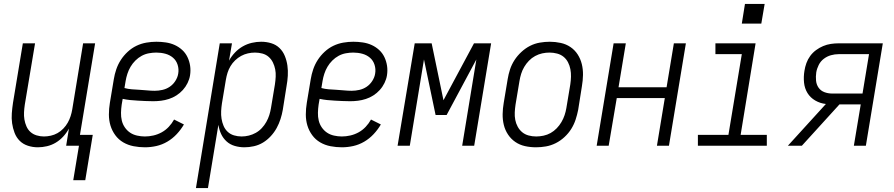

<svg xmlns="http://www.w3.org/2000/svg" viewBox="-20 -740 4540 975"><path d="M352 175 381 0H316L330 -87Q318 -65 301 -46.5Q284 -28 263 -15.5Q242 -3 218.5 2.5Q195 8 172 8Q146 8 121.5 0Q97 -8 80 -25Q63 -42 54 -65.5Q45 -89 41.5 -114Q38 -139 40 -165Q42 -191 46 -218L96 -520H158L106 -209Q103 -189 102 -170Q101 -151 104 -133Q107 -115 114.5 -98Q122 -81 135 -69.5Q148 -58 166 -52.5Q184 -47 203 -47Q220 -47 238 -51Q256 -55 272 -64Q288 -73 301.5 -87Q315 -101 324 -117Q333 -133 338.5 -150Q344 -167 347 -185L402 -520H463L386 -55H451L413 175Z M716 8Q687 8 658.5 2.5Q630 -3 606 -17Q582 -31 565.5 -53.5Q549 -76 541 -102.5Q533 -129 533 -158.5Q533 -188 538 -218L558 -338Q562 -363 570.5 -388Q579 -413 593.5 -435.5Q608 -458 628.5 -477Q649 -496 673 -507.5Q697 -519 723 -523.5Q749 -528 774 -528Q798 -528 822 -524.5Q846 -521 867 -511.5Q888 -502 905 -486.5Q922 -471 932 -450Q942 -429 945.5 -405.5Q949 -382 945 -357Q942 -338 932.5 -318.5Q923 -299 908.5 -283Q894 -267 876 -255.5Q858 -244 838 -237.5Q818 -231 798 -228.5Q778 -226 758 -226Q738 -226 718.5 -227Q699 -228 679.5 -229Q660 -230 640.5 -232Q621 -234 603 -238L598 -209Q595 -188 594.5 -167.5Q594 -147 598.5 -128Q603 -109 614 -93Q625 -77 640.5 -66.5Q656 -56 676 -51.5Q696 -47 716 -47Q737 -47 759 -52Q781 -57 801 -68Q821 -79 837 -96Q853 -113 864 -133L914 -108Q899 -82 877.5 -59Q856 -36 829.5 -20.5Q803 -5 774 1.5Q745 8 716 8ZM766 -279Q785 -279 805 -283.5Q825 -288 842 -299.5Q859 -311 870.5 -329Q882 -347 885 -366Q889 -389 882 -411Q875 -433 858.5 -447Q842 -461 820 -467Q798 -473 774 -473Q756 -473 736.5 -469.5Q717 -466 699.5 -456.5Q682 -447 667.5 -432.5Q653 -418 643 -401Q633 -384 627 -365.5Q621 -347 618 -329L612 -293Q630 -288 649.5 -286.5Q669 -285 688.5 -284Q708 -283 727.5 -281Q747 -279 766 -279Z M975 215 1096 -520H1158L1143 -432Q1155 -454 1173 -473Q1191 -492 1213 -504.5Q1235 -517 1259 -522.5Q1283 -528 1306 -528Q1333 -528 1357.5 -520.5Q1382 -513 1399.5 -496Q1417 -479 1426.5 -455.5Q1436 -432 1439.5 -407Q1443 -382 1441.5 -355.5Q1440 -329 1435 -302L1416 -182Q1412 -159 1404.5 -135.5Q1397 -112 1385 -90Q1373 -68 1355 -48.5Q1337 -29 1315.5 -16Q1294 -3 1269.5 2.5Q1245 8 1221 8Q1196 8 1172 1Q1148 -6 1130.5 -22Q1113 -38 1103 -59.5Q1093 -81 1089 -106L1036 215ZM1207 -47Q1225 -47 1243.5 -51.5Q1262 -56 1279 -65.5Q1296 -75 1309.5 -89.5Q1323 -104 1332.5 -121Q1342 -138 1347.5 -155.5Q1353 -173 1356 -191L1376 -311Q1379 -331 1380 -350.5Q1381 -370 1377.5 -388Q1374 -406 1366 -422.5Q1358 -439 1344.5 -451Q1331 -463 1312.5 -468Q1294 -473 1275 -473Q1257 -473 1239 -469Q1221 -465 1204.5 -456Q1188 -447 1174 -433.5Q1160 -420 1150.5 -404Q1141 -388 1135.5 -370.5Q1130 -353 1127 -335L1107 -215Q1104 -195 1103 -175.5Q1102 -156 1105 -137Q1108 -118 1115.5 -100.5Q1123 -83 1136.5 -70.5Q1150 -58 1168.5 -52.5Q1187 -47 1207 -47Z M1716 8Q1687 8 1658.5 2.5Q1630 -3 1606 -17Q1582 -31 1565.5 -53.5Q1549 -76 1541 -102.5Q1533 -129 1533 -158.5Q1533 -188 1538 -218L1558 -338Q1562 -363 1570.5 -388Q1579 -413 1593.5 -435.5Q1608 -458 1628.5 -477Q1649 -496 1673 -507.5Q1697 -519 1723 -523.5Q1749 -528 1774 -528Q1798 -528 1822 -524.5Q1846 -521 1867 -511.5Q1888 -502 1905 -486.5Q1922 -471 1932 -450Q1942 -429 1945.5 -405.5Q1949 -382 1945 -357Q1942 -338 1932.5 -318.5Q1923 -299 1908.5 -283Q1894 -267 1876 -255.5Q1858 -244 1838 -237.5Q1818 -231 1798 -228.5Q1778 -226 1758 -226Q1738 -226 1718.5 -227Q1699 -228 1679.5 -229Q1660 -230 1640.5 -232Q1621 -234 1603 -238L1598 -209Q1595 -188 1594.5 -167.5Q1594 -147 1598.5 -128Q1603 -109 1614 -93Q1625 -77 1640.5 -66.5Q1656 -56 1676 -51.5Q1696 -47 1716 -47Q1737 -47 1759 -52Q1781 -57 1801 -68Q1821 -79 1837 -96Q1853 -113 1864 -133L1914 -108Q1899 -82 1877.5 -59Q1856 -36 1829.5 -20.5Q1803 -5 1774 1.5Q1745 8 1716 8ZM1766 -279Q1785 -279 1805 -283.5Q1825 -288 1842 -299.5Q1859 -311 1870.5 -329Q1882 -347 1885 -366Q1889 -389 1882 -411Q1875 -433 1858.5 -447Q1842 -461 1820 -467Q1798 -473 1774 -473Q1756 -473 1736.5 -469.5Q1717 -466 1699.5 -456.5Q1682 -447 1667.5 -432.5Q1653 -418 1643 -401Q1633 -384 1627 -365.5Q1621 -347 1618 -329L1612 -293Q1630 -288 1649.5 -286.5Q1669 -285 1688.5 -284Q1708 -283 1727.5 -281Q1747 -279 1766 -279Z M1999 0 2086 -520H2172L2232 -231L2387 -520H2474L2388 0H2327L2399 -438L2248 -156H2192L2133 -438L2061 0Z M2702 8Q2673 8 2646 2Q2619 -4 2597 -19Q2575 -34 2560 -56.5Q2545 -79 2538.5 -105.5Q2532 -132 2532.5 -160.5Q2533 -189 2538 -218L2558 -338Q2562 -363 2570 -387.5Q2578 -412 2592.5 -434.5Q2607 -457 2627.5 -476Q2648 -495 2671.5 -507Q2695 -519 2721 -523.5Q2747 -528 2772 -528Q2800 -528 2827.5 -522Q2855 -516 2877 -501Q2899 -486 2913.5 -463.5Q2928 -441 2934.5 -414.5Q2941 -388 2940.5 -359.5Q2940 -331 2935 -302L2916 -182Q2911 -157 2903 -132.5Q2895 -108 2881 -85.5Q2867 -63 2846.5 -44Q2826 -25 2802 -13Q2778 -1 2752.5 3.5Q2727 8 2702 8ZM2703 -47Q2721 -47 2740 -51Q2759 -55 2776 -64.5Q2793 -74 2807 -88.5Q2821 -103 2831 -120Q2841 -137 2847 -155Q2853 -173 2856 -191L2876 -311Q2879 -331 2879.5 -350.5Q2880 -370 2876.5 -388.5Q2873 -407 2864.5 -423.5Q2856 -440 2842 -451.5Q2828 -463 2809 -468Q2790 -473 2771 -473Q2752 -473 2733.5 -469Q2715 -465 2697.5 -455.5Q2680 -446 2666 -431.5Q2652 -417 2642 -400Q2632 -383 2626.5 -365Q2621 -347 2618 -329L2598 -209Q2595 -189 2594 -169.5Q2593 -150 2596.5 -131.5Q2600 -113 2609 -96.5Q2618 -80 2632 -68.5Q2646 -57 2664.5 -52Q2683 -47 2703 -47Z M3010 0 3096 -520H3158L3121 -297H3365L3402 -520H3463L3377 0H3316L3356 -242H3112L3071 0Z M3524 0V-55H3679L3747 -465H3613V-520H3817L3741 -55H3874V0ZM3846 -620H3747L3763 -720H3863Z M3981 0 4174 -212Q4145 -215 4120 -229.5Q4095 -244 4080.5 -267.5Q4066 -291 4063 -320.5Q4060 -350 4065 -380Q4068 -400 4075 -419.5Q4082 -439 4094.5 -456Q4107 -473 4124 -485.5Q4141 -498 4160 -506Q4179 -514 4199 -517Q4219 -520 4239 -520H4463L4377 0H4316L4351 -210H4243L4052 0ZM4360 -265 4393 -465H4239Q4219 -465 4199.5 -459.5Q4180 -454 4163.5 -441.5Q4147 -429 4137.5 -410Q4128 -391 4125 -372Q4122 -351 4124 -330.5Q4126 -310 4137 -294.5Q4148 -279 4166.5 -272Q4185 -265 4206 -265Z"/></svg>

Font: Iosevka SS04 Light
Style: Italic
Weight: 300
Italic angle: -9°
Monospace: yes
Designer: Belleve Invis
Foundry: Belleve Invis
Version: Version 19.0.0; ttfautohint (v1.8.4)